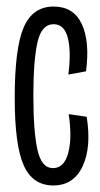

<svg xmlns="http://www.w3.org/2000/svg" viewBox="-20 -557 306 587"><path d="M143 10Q80 10 52.5 -51.5Q25 -113 25 -258Q25 -410 52.5 -473.5Q80 -537 144 -537Q205 -537 230 -483.5Q255 -430 243 -339L189 -329Q198 -398 187.5 -440.5Q177 -483 144 -483Q107 -483 94.5 -427.5Q82 -372 82 -265Q82 -155 94.5 -99Q107 -43 142 -43Q176 -43 188.5 -89Q201 -135 190 -208L245 -200Q260 -107 232.5 -48.5Q205 10 143 10Z"/></svg>

Font: Bricolage Grotesque 96pt Condensed ExtraLight
Style: Regular
Weight: 200
Width: 3
Designer: Mathieu Triay
Foundry: Atelier Triay
Version: Version 1.001; ttfautohint (v1.8.4.7-5d5b);gftools[0.9.33.de